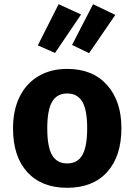

<svg xmlns="http://www.w3.org/2000/svg" viewBox="-20 -877 640 914"><path d="M558 -267Q558 -133 490 -58Q422 17 300 17Q178 17 110 -57.5Q42 -132 42 -266Q42 -351 72.5 -414.5Q103 -478 161.5 -513.5Q220 -549 300 -549Q421 -549 489.5 -472.5Q558 -396 558 -267ZM205 -266Q205 -178 228 -138.5Q251 -99 300 -99Q349 -99 372 -139Q395 -179 395 -267Q395 -353 372 -392.5Q349 -432 300 -432Q251 -432 228 -392.5Q205 -353 205 -266ZM259 -857 366 -808 242 -625 160 -661ZM423 -857 529 -806 404 -624 323 -663Z"/></svg>

Font: Fira Mono
Style: Bold
Weight: 700
Monospace: yes
Designer: Carrois Corporate & Edenspiekermann AG
Foundry: Carrois Corporate GbR & Edenspiekermann AG
Version: Version 3.206